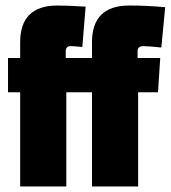

<svg xmlns="http://www.w3.org/2000/svg" viewBox="-20 -675 618 695"><path d="M448 -655Q510 -655 578 -649L564 -503Q519 -508 498.5 -508Q478 -508 478 -490V-465H560L552 -341H480V0H313V-341H220V0H53V-341H9V-465H53V-522Q53 -655 188 -655Q224 -655 290 -651L278 -505Q245 -508 236 -508Q218 -508 218 -490V-465H313V-522Q313 -655 448 -655Z"/></svg>

Font: Passion One
Style: Regular
Weight: 400
Designer: Alejandro Lo Celso
Foundry: Fontstage
Version: Version 1.001